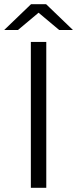

<svg xmlns="http://www.w3.org/2000/svg" viewBox="-34 -901 370 921"><path d="M114 0V-700H188V0ZM-14 -757 115 -881H187L316 -757H250L151 -840L52 -757Z"/></svg>

Font: Modern
Style: Small
Weight: 400
Designer: Julieta Ulanovsky
Foundry: Julieta Ulanovsky
Version: Version 8.000